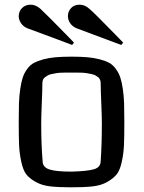

<svg xmlns="http://www.w3.org/2000/svg" viewBox="-20 -793 615 820"><path d="M60 0ZM286 -60Q355 -62 382.5 -70.5Q410 -79 410 -105Q415 -175 415 -267Q415 -297 412.5 -353.5Q410 -410 410 -437Q410 -445 407.5 -452Q405 -459 399 -463.5Q393 -468 386.5 -471.5Q380 -475 369 -477Q358 -479 350.5 -480.5Q343 -482 329 -482.5Q315 -483 307.5 -483Q300 -483 285.5 -483Q271 -483 263.5 -483Q256 -483 242 -482.5Q228 -482 220.5 -480.5Q213 -479 202 -477Q191 -475 185 -471.5Q179 -468 172.5 -463.5Q166 -459 163.5 -452Q161 -445 161 -437Q161 -410 158.5 -353.5Q156 -297 156 -267Q156 -175 162 -105Q162 -79 190.5 -69.5Q219 -60 286 -60ZM285 7Q231 7 195 3Q159 -1 132.5 -16Q106 -31 92.5 -48Q79 -65 71 -101.5Q63 -138 61.5 -173.5Q60 -209 60 -272Q60 -320 61 -351.5Q62 -383 66.5 -413.5Q71 -444 77.5 -463Q84 -482 96.5 -499Q109 -516 125 -524.5Q141 -533 165 -539.5Q189 -546 217.5 -548.5Q246 -551 285.5 -551Q325 -551 353.5 -548.5Q382 -546 406.5 -539.5Q431 -533 446.5 -524.5Q462 -516 474.5 -499Q487 -482 493.5 -463Q500 -444 504.5 -413.5Q509 -383 510 -351.5Q511 -320 511 -272Q511 -209 509.5 -173.5Q508 -138 500 -101.5Q492 -65 478 -48Q464 -31 438 -16Q412 -1 376 3Q340 7 285 7ZM361 -756Q370 -749 406 -713Q442 -677 474 -644L506 -611L498 -601L452 -618Q407 -635 358.5 -653Q310 -671 305 -673Q288 -681 279 -695Q270 -709 270 -724Q270 -744 283.5 -758.5Q297 -773 320 -773Q342 -773 361 -756ZM152 -756Q160 -749 196 -713Q232 -677 264 -644L296 -611L288 -601L243 -618Q197 -635 149 -653Q101 -671 95 -673Q78 -681 69 -695Q60 -709 60 -724Q60 -744 74 -758.5Q88 -773 111 -773Q132 -773 152 -756Z"/></svg>

Font: Myanmar Chatu
Style: Regular
Weight: 400
Designer: Danh Hong
Foundry: Google Inc.
Version: Version 2.00 November 20, 2015